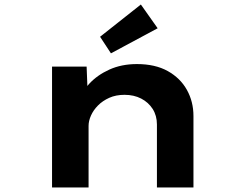

<svg xmlns="http://www.w3.org/2000/svg" viewBox="-20 -823 1072 843"><path d="M208.5 0V-530.7H360.3L366.1 -382.7L320 -373.3Q336.1 -416.4 371.5 -454.9Q406.8 -493.3 460.2 -517.5Q513.6 -541.7 581.2 -541.7Q661.3 -541.7 716.5 -511Q771.7 -480.2 800.6 -428.4Q829.4 -376.6 829.4 -313.4V0H669V-276.4Q669 -315.2 650.4 -344.5Q631.8 -373.7 599.9 -390.2Q568 -406.7 526.7 -406.7Q488.9 -406.7 459.6 -393.5Q430.3 -380.3 410.1 -359.8Q389.9 -339.3 379.4 -315.6Q368.9 -291.9 368.9 -270.5V0H289.2Q248.9 0 228.7 0Q208.5 0 208.5 0ZM467.1 -588.8 419.4 -661.6 598.5 -803.2 672.2 -698.9Z"/></svg>

Font: Lexend Zetta
Style: Regular
Weight: 400
Designer: Bonnie Shaver-Troup, Thomas Jockin
Foundry: Lexend
Version: Version 1.007